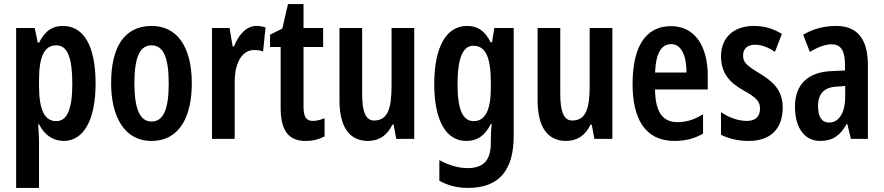

<svg xmlns="http://www.w3.org/2000/svg" viewBox="-20 -680 4327 940"><path d="M288 -553C239 -553 203 -533 171 -471H165L150 -543H59V240H171V13C171 -7 169 -35 167 -72H171C198 -18 241 10 292 10C390 10 448 -94 448 -271C448 -454 391 -553 288 -553ZM256 -458C311 -458 334 -396 334 -270C334 -146 309 -87 256 -87C198 -87 171 -141 171 -262V-286C171 -406 198 -458 256 -458Z M919 -272C919 -455 844 -553 723 -553C584 -553 524 -443 524 -272C524 -113 587 10 721 10C863 10 919 -115 919 -272ZM638 -272C638 -397 663 -458 722 -458C781 -458 806 -396 806 -272C806 -147 781 -85 722 -85C664 -85 638 -149 638 -272Z M1235 -553C1185 -553 1147 -508 1126 -453H1119L1104 -543H1018V0H1129V-279C1129 -372 1165 -435 1224 -435C1241 -435 1256 -433 1268 -428L1280 -546C1263 -551 1249 -553 1235 -553Z M1512 -88C1477 -88 1466 -111 1466 -159V-450H1562V-543H1466V-660H1390L1362 -540L1302 -510V-450H1354V-152C1354 -43 1391 10 1476 10C1512 10 1542 2 1569 -12V-101C1548 -93 1529 -88 1512 -88Z M2008 -543H1897V-262C1897 -149 1879 -90 1811 -90C1771 -90 1753 -132 1753 -219V-543H1642V-189C1642 -66 1685 10 1782 10C1836 10 1877 -18 1901 -70H1907L1920 0H2008Z M2266 -553C2166 -553 2106 -452 2106 -268C2106 -90 2164 10 2262 10C2318 10 2354 -16 2383 -73H2387C2384 -46 2383 -15 2383 7V20C2383 110 2342 143 2269 143C2226 143 2182 131 2131 104V205C2173 228 2217 240 2272 240C2428 240 2495 148 2495 -15V-543H2400L2389 -473H2382C2353 -531 2318 -553 2266 -553ZM2297 -456C2357 -456 2383 -401 2383 -276V-249C2383 -140 2355 -87 2299 -87C2246 -87 2220 -143 2220 -267C2220 -392 2245 -456 2297 -456Z M2978 -543H2867V-262C2867 -149 2849 -90 2781 -90C2741 -90 2723 -132 2723 -219V-543H2612V-189C2612 -66 2655 10 2752 10C2806 10 2847 -18 2871 -70H2877L2890 0H2978Z M3265 -552C3141 -552 3077 -452 3077 -268C3077 -102 3136 10 3282 10C3334 10 3380 -1 3422 -26V-121C3378 -93 3340 -82 3296 -82C3223 -82 3188 -134 3187 -242H3445V-309C3445 -453 3383 -552 3265 -552ZM3266 -464C3316 -464 3341 -407 3341 -325H3187C3191 -422 3219 -464 3266 -464Z M3812 -154C3812 -237 3766 -280 3700 -320C3634 -360 3618 -375 3618 -408C3618 -441 3639 -461 3676 -461C3711 -461 3744 -447 3774 -426L3808 -514C3765 -540 3722 -553 3671 -553C3572 -553 3510 -496 3510 -404C3510 -323 3551 -276 3619 -238C3685 -202 3701 -181 3701 -149C3701 -109 3678 -88 3637 -88C3591 -88 3544 -107 3510 -131V-20C3548 -1 3594 10 3646 10C3750 10 3812 -47 3812 -154Z M4074 -553C4014 -553 3959 -538 3912 -510L3945 -426C3987 -451 4022 -463 4052 -463C4098 -463 4117 -430 4117 -362V-335L4052 -332C3936 -327 3872 -268 3872 -157C3872 -70 3908 10 3996 10C4057 10 4095 -18 4126 -74H4128L4146 0H4229V-362C4229 -487 4179 -553 4074 -553ZM4077 -256 4118 -259V-207C4118 -128 4087 -80 4040 -80C4004 -80 3985 -106 3985 -161C3985 -221 4015 -253 4077 -256Z"/></svg>

Font: Noto Sans Lao Looped ExtraCondensed SemiBold
Style: Regular
Weight: 600
Width: 2
Designer: Mark Frömberg, Ben Mitchell
Foundry: The Fontpad Ltd
Version: Version 1.002